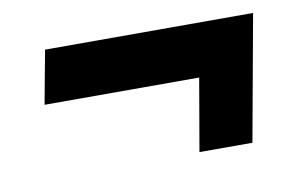

<svg xmlns="http://www.w3.org/2000/svg" viewBox="-44 -545 691 439"><g transform="rotate(-10 301.5 -326.0)"><path d="M388 -180 417 -348H58L81 -472H564L511 -180Z"/></g></svg>

Font: Archivo SemiCondensed ExtraBold
Style: Italic
Weight: 800
Width: 4
Italic angle: -10°
Designer: Hector Gatti
Foundry: Omnibus-Type
Version: Version 2.001